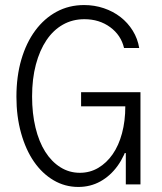

<svg xmlns="http://www.w3.org/2000/svg" viewBox="-20 -730 640 760"><path d="M301 -309H476Q476 -251 463 -202.5Q450 -154 426 -119.5Q402 -85 369 -65.5Q336 -46 296 -46Q254 -46 219 -68Q184 -90 159 -129.5Q134 -169 120.5 -225Q107 -281 107 -348Q107 -418 122 -474.5Q137 -531 164 -571Q191 -611 229 -632.5Q267 -654 314 -654Q373 -654 416 -622.5Q459 -591 471 -540H531Q525 -577 505.5 -608.5Q486 -640 457 -662.5Q428 -685 391 -697.5Q354 -710 313 -710Q253 -710 204 -683.5Q155 -657 119.5 -609Q84 -561 64.5 -494.5Q45 -428 45 -347Q45 -269 63.5 -203Q82 -137 114.5 -90Q147 -43 192 -16.5Q237 10 290 10Q338 10 377.5 -12Q417 -34 445.5 -73.5Q474 -113 489.5 -168Q505 -223 505 -289L470 -124H478V0H536V-365H301Z"/></svg>

Font: CommitMonoV143 ExtLt
Style: Regular
Weight: 200
Monospace: yes
Designer: Eigil Nikolajsen
Foundry: Eigil Nikolajsen
Version: Version 1.143